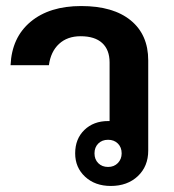

<svg xmlns="http://www.w3.org/2000/svg" viewBox="-20 -606 575 636"><path d="M471 -406V-107Q471 -55 436.5 -22.5Q402 10 347 10Q295 10 262 -20.5Q229 -51 229 -98Q229 -146 259.5 -175.5Q290 -205 338 -205H343V-399Q343 -441 318.5 -463.5Q294 -486 247 -486Q203 -486 175.5 -460.5Q148 -435 142 -390H15Q19 -482 81.5 -534Q144 -586 249 -586Q355 -586 413 -538.5Q471 -491 471 -406ZM383 -98Q383 -118 370.5 -130.5Q358 -143 338 -143Q318 -143 305.5 -130.5Q293 -118 293 -98Q293 -78 305.5 -65.5Q318 -53 338 -53Q358 -53 370.5 -66Q383 -79 383 -98Z"/></svg>

Font: Sarabun
Style: Bold
Weight: 700
Designer: Suppakit Chalermlarp | Katatrad Co.,Ltd.
Foundry: Cadson Demak Co.,Ltd.
Version: Version 1.000; ttfautohint (v1.6)